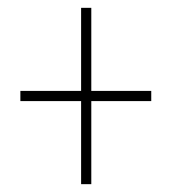

<svg xmlns="http://www.w3.org/2000/svg" viewBox="-20 -649 439 490"><path d="M187 -179V-391H32V-417H187V-629H213V-417H366V-391H213V-179Z"/></svg>

Font: Noto Sans Tamil UI ExtraCondensed Thin
Style: Regular
Weight: 100
Width: 2
Designer: Jelle Bosma - Monotype Design Team
Foundry: Monotype Imaging Inc.
Version: Version 2.004; ttfautohint (v1.8.4.7-5d5b)